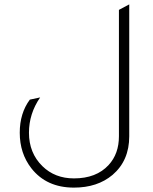

<svg xmlns="http://www.w3.org/2000/svg" viewBox="-20 -665 699 875"><path d="M569 -44Q569 67 493 132Q424 190 317 190Q192 190 123 102Q70 34 70 -60Q70 -149 116 -211L163 -221Q112 -147 112 -60Q112 32 173 92Q230 148 317 148Q419 148 475 87Q522 36 522 -44V-620L569 -645Z"/></svg>

Font: TajawalTap
Style: Regular
Weight: 300
Designer: Boutros Fonts
Foundry: Created by Boutros International 2017
Version: Version 2.700